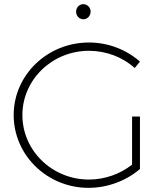

<svg xmlns="http://www.w3.org/2000/svg" viewBox="-20 -905 798 926"><path d="M382 -812C401 -812 417 -828 417 -849C417 -869 401 -885 382 -885C363 -885 347 -869 347 -849C347 -828 363 -812 382 -812ZM617 -111C560 -66 486 -39 409 -39C232 -39 88 -178 88 -350C88 -521 232 -660 409 -660C493 -660 572 -629 630 -577L655 -608C590 -665 503 -700 409 -700C209 -700 46 -544 46 -350C46 -156 208 1 407 1C500 1 590 -34 655 -90V-343H617Z"/></svg>

Font: Montserrat ExtraLight
Style: Regular
Weight: 250
Designer: Julieta Ulanovsky
Foundry: Julieta Ulanovsky
Version: Version 4.000